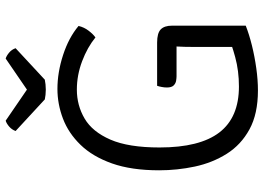

<svg xmlns="http://www.w3.org/2000/svg" viewBox="-146 -772 930 677"><g transform="rotate(-90 318.5 -433.0)"><path d="M566 -620.5Q561.5 -601 549.2 -585Q537 -569 525.5 -561Q490.5 -589.5 441.5 -608Q392.5 -626.5 341.5 -626.5Q286 -626.5 239.5 -599.2Q193 -572 165.2 -508.2Q137.5 -444.5 137.5 -335Q137.5 -193 190.5 -124Q243.5 -55 352.5 -55Q407.5 -55 456.2 -68.2Q505 -81.5 528.5 -93.5L567 -31Q536.5 -19 497.2 -9.2Q458 0.5 416.8 6.2Q375.5 12 338.5 12Q256 12 201.5 -17.8Q147 -47.5 115.2 -98Q83.5 -148.5 70.2 -210.5Q57 -272.5 57 -336.5Q57 -434 81.2 -502.5Q105.5 -571 146.8 -613.5Q188 -656 239.2 -675.5Q290.5 -695 344 -695Q402.5 -695 463.8 -675Q525 -655 566 -620.5ZM492 -214.5Q492 -249 493.5 -273.2Q495 -297.5 499 -315L567 -291V-31L492 -29.5ZM507.5 -343.5Q540.5 -343.5 553.8 -330.8Q567 -318 567 -291V-275H388.5Q382.5 -275 373 -276.5Q363.5 -278 356.2 -285.2Q349 -292.5 349 -309Q349 -318 350.8 -327.2Q352.5 -336.5 355 -343.5ZM451 -877.5Q461 -874.5 472 -865.2Q483 -856 487.5 -842.5L376.5 -739.5Q369 -738 360 -737Q351 -736 341.5 -736Q332 -736 323 -737Q314 -738 307 -739.5L195.5 -842.5Q200.5 -856 211.2 -865.2Q222 -874.5 232 -877.5L341.5 -802.5Z"/></g></svg>

Font: Signika
Style: Regular
Weight: 300
Designer: Anna Giedry
Foundry: Anna Giedry
Version: Version 2.000